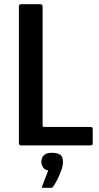

<svg xmlns="http://www.w3.org/2000/svg" viewBox="-20 -693 474 915"><path d="M81 0Q70 0 70 -11V-662Q70 -673 81 -673H169Q178 -673 180.5 -670Q183 -667 183 -659V-97Q183 -92 184 -90Q185 -88 191 -88H407Q418 -88 420 -85.5Q422 -83 422 -72V-16Q422 -5 420 -2.5Q418 0 406 0ZM280 79Q280 97 272 119Q264 141 253.5 162Q243 183 233 197Q230 202 224 202Q215 202 204.5 202Q194 202 185 202Q179 202 179 200Q179 198 183 189Q188 177 196 155Q204 133 210 119Q193 117 185 104Q177 91 177 79Q177 60 188.5 47.5Q200 35 228 35Q251 35 265.5 43.5Q280 52 280 79Z"/></svg>

Font: Glory SemiBold
Style: Regular
Weight: 600
Designer: Robert Leuschke
Foundry: Robert Leuschke
Version: Version 1.011